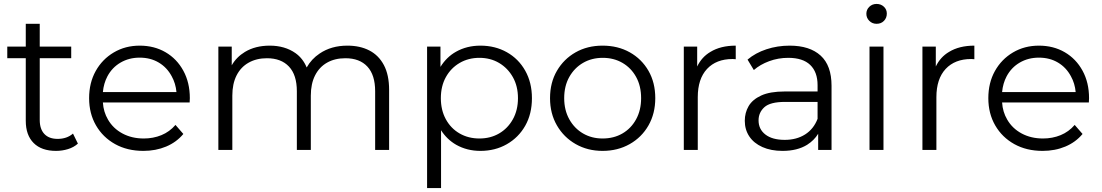

<svg xmlns="http://www.w3.org/2000/svg" viewBox="-20 -762 5602 976"><path d="M17 -466V-525H111V-641H182V-525H342V-466H182V-152Q182 -106 205.5 -81Q229 -56 273 -56Q320 -56 351 -83L376 -32Q355 -13 325.5 -4Q296 5 265 5Q191 5 151 -35Q111 -75 111 -148V-466Z M709 5Q627 5 565 -29.5Q503 -64 468 -124.5Q433 -185 433 -263Q433 -341 466.5 -401Q500 -461 558.5 -495.5Q617 -530 690 -530Q764 -530 821.5 -496.5Q879 -463 912 -402.5Q945 -342 945 -263Q945 -258 944.5 -252.5Q944 -247 944 -241H503Q506 -193 529 -154Q555 -109 602.5 -83.5Q650 -58 711 -58Q759 -58 800.5 -75Q842 -92 872 -127L912 -81Q877 -39 824.5 -17Q772 5 709 5ZM877 -294Q873 -338 853 -374Q829 -419 787 -444Q745 -469 690 -469Q636 -469 593 -444Q550 -419 526 -374Q507 -338 503 -294Z M1746 -530Q1810 -530 1857.5 -505.5Q1905 -481 1931.5 -431Q1958 -381 1958 -305V0H1887V-298Q1887 -381 1847.5 -423.5Q1808 -466 1736 -466Q1682 -466 1642.5 -443.5Q1603 -421 1581.5 -378.5Q1560 -336 1560 -276V0H1489V-298Q1489 -381 1449 -423.5Q1409 -466 1337 -466Q1284 -466 1244 -443.5Q1204 -421 1182.5 -378.5Q1161 -336 1161 -276V0H1090V-525H1158V-430Q1182 -472 1225 -498Q1278 -530 1351 -530Q1428 -530 1482 -492Q1520 -465 1539 -419Q1563 -462 1605 -490Q1664 -530 1746 -530Z M2316.5 -83.5Q2361 -58 2417 -58Q2473 -58 2517 -83.5Q2561 -109 2587 -155.5Q2613 -202 2613 -263Q2613 -324 2587 -370Q2561 -416 2517 -442Q2473 -468 2417 -468Q2361 -468 2316.5 -442Q2272 -416 2246.5 -370Q2221 -324 2221 -263Q2221 -202 2246.5 -155.5Q2272 -109 2316.5 -83.5ZM2151 194V-525H2219V-422Q2250 -472 2298 -499Q2353 -530 2422 -530Q2497 -530 2556.5 -496.5Q2616 -463 2650 -402.5Q2684 -342 2684 -263Q2684 -183 2650 -123Q2616 -63 2556.5 -29Q2497 5 2422 5Q2354 5 2299 -26Q2252 -53 2222 -100V194Z M3043 -58Q3100 -58 3144 -83.5Q3188 -109 3213.5 -155.5Q3239 -202 3239 -263Q3239 -325 3213.5 -371Q3188 -417 3144 -442.5Q3100 -468 3044 -468Q2988 -468 2944 -442.5Q2900 -417 2874 -371Q2848 -325 2848 -263Q2848 -202 2874 -155.5Q2900 -109 2944 -83.5Q2988 -58 3043 -58ZM3043 5Q2967 5 2906.5 -29.5Q2846 -64 2811 -124.5Q2776 -185 2776 -263Q2776 -342 2811 -402Q2846 -462 2906 -496Q2966 -530 3043 -530Q3121 -530 3181.5 -496Q3242 -462 3276.5 -402Q3311 -342 3311 -263Q3311 -185 3276.5 -124.5Q3242 -64 3181 -29.5Q3120 5 3043 5Z M3456 0V-525H3524V-424Q3547 -472 3591 -498Q3643 -530 3720 -530V-461Q3716 -461 3712 -461.5Q3708 -462 3704 -462Q3621 -462 3574 -411.5Q3527 -361 3527 -268V0Z M3958 5Q3899 5 3855.5 -14.5Q3812 -34 3789 -68.5Q3766 -103 3766 -148Q3766 -189 3785.5 -222.5Q3805 -256 3849.5 -276.5Q3894 -297 3969 -297H4136V-329Q4136 -396 4098.5 -432Q4061 -468 3987 -468Q3936 -468 3890 -451Q3844 -434 3812 -406L3780 -459Q3820 -493 3876 -511.5Q3932 -530 3994 -530Q4096 -530 4151.5 -479.5Q4207 -429 4207 -326V0H4139V-82Q4119 -49 4083 -26Q4033 5 3958 5ZM4136 -244H3971Q3895 -244 3865.5 -217Q3836 -190 3836 -150Q3836 -105 3871 -78Q3906 -51 3969 -51Q4029 -51 4072.5 -78.5Q4116 -106 4136 -158Z M4400 0V-525H4471V0ZM4436 -641Q4414 -641 4399 -656Q4384 -671 4384 -692Q4384 -713 4399 -727.5Q4414 -742 4436 -742Q4458 -742 4473 -728Q4488 -714 4488 -693Q4488 -671 4473.5 -656Q4459 -641 4436 -641Z M4669 0V-525H4737V-424Q4760 -472 4804 -498Q4856 -530 4933 -530V-461Q4929 -461 4925 -461.5Q4921 -462 4917 -462Q4834 -462 4787 -411.5Q4740 -361 4740 -268V0Z M5280 5Q5198 5 5136 -29.5Q5074 -64 5039 -124.5Q5004 -185 5004 -263Q5004 -341 5037.5 -401Q5071 -461 5129.5 -495.5Q5188 -530 5261 -530Q5335 -530 5392.5 -496.5Q5450 -463 5483 -402.5Q5516 -342 5516 -263Q5516 -258 5515.5 -252.5Q5515 -247 5515 -241H5074Q5077 -193 5100 -154Q5126 -109 5173.5 -83.5Q5221 -58 5282 -58Q5330 -58 5371.5 -75Q5413 -92 5443 -127L5483 -81Q5448 -39 5395.5 -17Q5343 5 5280 5ZM5448 -294Q5444 -338 5424 -374Q5400 -419 5358 -444Q5316 -469 5261 -469Q5207 -469 5164 -444Q5121 -419 5097 -374Q5078 -338 5074 -294Z"/></svg>

Font: Modern
Style: Small
Weight: 400
Designer: Julieta Ulanovsky
Foundry: Julieta Ulanovsky
Version: Version 8.000